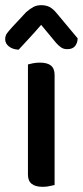

<svg xmlns="http://www.w3.org/2000/svg" viewBox="-34 -716 320 742"><path d="M74 -322H177V-1Q171 0 158.5 3Q146 6 131 6Q103 6 88.5 -5.5Q74 -17 74 -41ZM177 -272H74V-467Q81 -469 93.5 -471.5Q106 -474 120 -474Q149 -474 163 -462.5Q177 -451 177 -426ZM183 -550 125 -620Q101 -592 80 -569.5Q59 -547 38 -524Q15 -525 0.5 -536.5Q-14 -548 -14 -564Q-14 -578 -6.5 -588Q1 -598 13 -611L67 -669Q82 -682 95 -689Q108 -696 125 -696Q144 -696 157.5 -689Q171 -682 185 -665L266 -568Q266 -551 256.5 -538.5Q247 -526 226 -526Q212 -526 202.5 -532.5Q193 -539 183 -550Z"/></svg>

Font: Baloo Bhaijaan 2 Medium
Style: Regular
Weight: 500
Designer: Sanskriti Dholi, Noopur Datye and Ek Type
Foundry: Ek Type
Version: Version 1.701